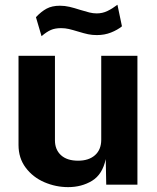

<svg xmlns="http://www.w3.org/2000/svg" viewBox="-20 -758 646 788"><path d="M56 -163V-529H205.5V-182Q205.5 -144 230.2 -121.2Q255 -98.5 300.5 -98.5Q344.5 -98.5 370 -121.2Q395.5 -144 395.5 -184.5V-529H544V0H416L414 -105Q400.5 -42 357.8 -16Q315 10 259.5 10Q209 10 162 -10.2Q115 -30.5 85.5 -69.8Q56 -109 56 -163ZM377.5 -614Q358 -614 341.5 -617.5Q325 -621 300.5 -628.5Q277.5 -635.5 262.5 -639Q247.5 -642.5 230.5 -642.5Q206 -642.5 188.8 -635Q171.5 -627.5 150.5 -609.5L127.5 -687.5Q149 -710.5 171.2 -722.5Q193.5 -734.5 226 -734.5Q246 -734.5 265.2 -730Q284.5 -725.5 309 -717.5Q331.5 -710.5 346.8 -706.8Q362 -703 377 -703Q400.5 -703 420.8 -712.8Q441 -722.5 462 -738.5L480.5 -650Q462 -635 435.5 -624.5Q409 -614 377.5 -614Z"/></svg>

Font: 1883 Sans
Style: Bold
Weight: 700
Designer: 1883 Sans project is a fork of Public Sans.
Version: Version 1.009